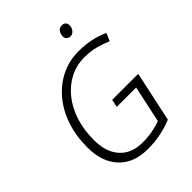

<svg xmlns="http://www.w3.org/2000/svg" viewBox="-254 -1046 1191 1191"><g transform="rotate(-45 342.0 -450.5)"><path d="M338 10Q214 10 146 -63Q78 -136 78 -263Q78 -365 107 -449.5Q136 -534 188.5 -595.5Q241 -657 310.5 -690.5Q380 -724 461 -724Q521 -724 570.5 -713Q620 -702 664 -682L642 -631Q601 -649 556 -660.5Q511 -672 460 -672Q393 -672 335 -643Q277 -614 232.5 -560Q188 -506 163.5 -431.5Q139 -357 139 -266Q139 -161 192.5 -101.5Q246 -42 343 -42Q389 -42 431 -50Q473 -58 503 -70L555 -312H385L396 -363H624L553 -32Q505 -12 451 -1Q397 10 338 10ZM493 -824Q477 -824 467 -833Q457 -842 457 -859Q457 -878 468.5 -894.5Q480 -911 502 -911Q519 -911 527.5 -901.5Q536 -892 536 -877Q536 -855 523 -839.5Q510 -824 493 -824Z"/></g></svg>

Font: Noto Sans Light
Style: Italic
Weight: 300
Italic angle: -12°
Designer: Monotype Design Team
Foundry: Monotype Imaging Inc.
Version: Version 2.013; ttfautohint (v1.8.4.7-5d5b)